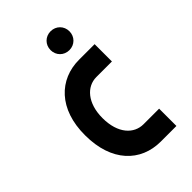

<svg xmlns="http://www.w3.org/2000/svg" viewBox="-212 -782 863 863"><g transform="rotate(-45 220.0 -350.5)"><path d="M380 -110H281C221 -110 170 -161 170 -260C170 -355 220 -410 281 -410H380V-520H281C156 -520 59 -428 60 -260C60 -93 153 0 281 0H380ZM221 -641C221 -607 247 -581 281 -581C315 -581 341 -607 341 -641C341 -675 315 -701 281 -701C247 -701 221 -675 221 -641Z"/></g></svg>

Font: Grotesk 03
Style: Bold
Weight: 500
Designer: Frank Adebiaye, contributions by Jérémy Landes, Ariel Martín Pérez
Foundry: Velvetyne Type Foundry
Version: Version 3.000;Glyphs 3.1.2 (3150)